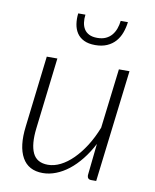

<svg xmlns="http://www.w3.org/2000/svg" viewBox="-81 -771 678 839"><g transform="rotate(10 258.0 -351.0)"><path d="M47 0ZM142.5 -497.5 105 -181Q96.5 -109.5 114.5 -71.2Q132.5 -33 182 -33Q209.5 -33 237.5 -47Q265.5 -61 292 -87.2Q318.5 -113.5 342 -150.2Q365.5 -187 383.5 -233L415.5 -497.5H462.5L402.5 0H380.5Q371 0 366.8 -5Q362.5 -10 362.5 -18.5L377.5 -160Q357 -120.5 332.2 -89.5Q307.5 -58.5 280.2 -37.2Q253 -16 224 -4.8Q195 6.5 166 6.5Q102 6.5 74.5 -42.8Q47 -92 58 -181L95.5 -497.5ZM294.5 -584Q264.5 -584 244.5 -593.8Q224.5 -603.5 213.2 -620.5Q202 -637.5 198.5 -660Q195 -682.5 198 -707.5H230Q227.5 -689 229.8 -672.5Q232 -656 239.8 -643.5Q247.5 -631 261.8 -623.8Q276 -616.5 298 -616.5Q320 -616.5 335.8 -623.8Q351.5 -631 362 -643.5Q372.5 -656 378.5 -672.5Q384.5 -689 386.5 -707.5H418.5Q415.5 -682.5 407.2 -660Q399 -637.5 384 -620.5Q369 -603.5 346.8 -593.8Q324.5 -584 294.5 -584Z"/></g></svg>

Font: Lato Light
Style: Italic
Weight: 300
Italic angle: -7°
Designer: Lukasz Dziedzic
Foundry: tyPoland Lukasz Dziedzic
Version: Version 2.007; 2014-02-27